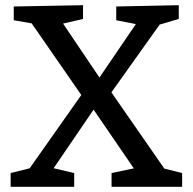

<svg xmlns="http://www.w3.org/2000/svg" viewBox="-20 -720 742 740"><path d="M626 -52 594 -75 682 -53V0H410V-53L505 -73L506 -56L328 -316L354 -317L174 -53L168 -76L266 -53V0H21V-53L109 -75L80 -51L304 -369L303 -340L93 -643L119 -627L33 -642V-695L300 -700V-647L210 -626L215 -641L377 -401L353 -406L513 -641L520 -624L428 -642V-695L669 -700V-647L581 -621L608 -643L398 -348L401 -376Z"/></svg>

Font: Bitter Thin Medium
Style: Regular
Weight: 500
Version: Version 3.021